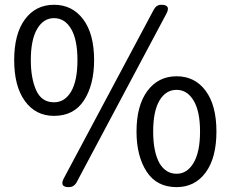

<svg xmlns="http://www.w3.org/2000/svg" viewBox="-20 -767 961 800"><path d="M372.1 -516.6Q372.1 -414.1 330.1 -349.1Q288.1 -284.2 205.1 -284.2Q128.9 -284.2 84 -345.7Q39.1 -407.2 39.1 -516.6Q39.1 -626 84 -686.5Q128.9 -747.1 205.1 -747.1Q281.2 -747.1 326.7 -686.5Q372.1 -626 372.1 -516.6ZM108.4 -516.6Q108.4 -440.4 130.9 -390.6Q153.3 -340.8 205.1 -340.8Q250 -340.8 276.4 -385.7Q302.7 -430.7 302.7 -516.6Q302.7 -601.6 276.4 -646.5Q250 -691.4 205.1 -691.4Q161.1 -691.4 134.8 -646.5Q108.4 -601.6 108.4 -516.6ZM673.8 -710.9Q492.2 -371.1 297.9 -4.9Q287.1 12.7 266.6 12.7Q227.5 12.7 245.1 -22.5L621.1 -727.5Q631.8 -747.1 652.3 -747.1Q692.4 -747.1 673.8 -710.9ZM715.8 12.7Q632.8 12.7 590.8 -52.2Q548.8 -117.2 548.8 -218.8Q548.8 -327.1 594.2 -388.2Q639.6 -449.2 715.8 -449.2Q792 -449.2 836.9 -388.7Q881.8 -328.1 881.8 -218.8Q881.8 -109.4 836.9 -48.3Q792 12.7 715.8 12.7ZM644.5 -86.9Q670.9 -43 715.8 -43Q759.8 -43 786.6 -88.4Q813.5 -133.8 813.5 -218.8Q813.5 -303.7 786.6 -348.1Q759.8 -392.6 715.8 -392.6Q670.9 -392.6 644.5 -348.1Q618.2 -303.7 618.2 -218.8Q618.2 -134.8 644.5 -86.9Z"/></svg>

Font: GenSenMaruGothic TW TTF Regular
Style: Regular
Weight: 400
Version: Version 1.301